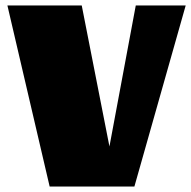

<svg xmlns="http://www.w3.org/2000/svg" viewBox="-20 -680 697 700"><path d="M657 -660 470 0H161L7 -660H278L379 -146L475 -660Z"/></svg>

Font: Sansita Black
Style: Regular
Weight: 900
Designer: Pablo Cosgaya
Foundry: Omnibus-Type
Version: Version 1.006; ttfautohint (v1.5)